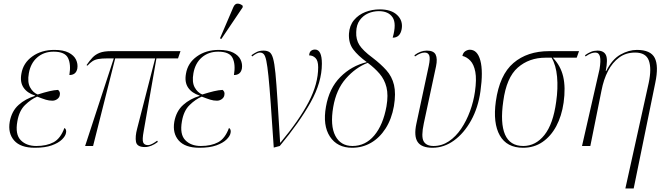

<svg xmlns="http://www.w3.org/2000/svg" viewBox="-20 -825 3738 1085"><path d="M177 10Q96 10 60 -31Q24 -72 35 -137Q46 -197 85 -232Q124 -267 178 -283V-285Q134 -299 113 -330Q92 -361 101 -409Q111 -469 162.5 -506Q214 -543 287 -543Q338 -543 368 -527.5Q398 -512 409.5 -488Q421 -464 417 -438Q410 -401 372 -401Q382 -461 364.5 -497Q347 -533 283 -533Q228 -533 190.5 -500.5Q153 -468 143 -411Q134 -361 150 -331.5Q166 -302 193 -291Q231 -303 258.5 -309.5Q286 -316 308 -317Q314 -312 317 -305.5Q320 -299 318 -288Q316 -274 303.5 -265Q291 -256 276 -256Q257 -256 239 -261.5Q221 -267 190 -279Q155 -264 121.5 -231.5Q88 -199 78 -139Q65 -66 97 -33Q129 0 185 0Q243 0 282.5 -21Q322 -42 344 -102Q357 -94 353 -74Q350 -56 330 -36.5Q310 -17 272.5 -3.5Q235 10 177 10Z M461 0 623 -495H587Q555 -495 535.5 -491.5Q516 -488 502.5 -479Q489 -470 474 -454L469 -457Q486 -482 502.5 -499.5Q519 -517 543 -526.5Q567 -536 608 -536H1000L986 -495H864L792 -84Q783 -36 789 -20.5Q795 -5 816 -5Q827 -5 841 -12.5Q855 -20 868 -30L872 -23Q834 6 799 6Q754 6 748.5 -23.5Q743 -53 755 -98L857 -495H631L506 0Z M1107 10Q1026 10 990 -31Q954 -72 965 -137Q976 -197 1015 -232Q1054 -267 1108 -283V-285Q1064 -299 1043 -330Q1022 -361 1031 -409Q1041 -469 1092.5 -506Q1144 -543 1217 -543Q1268 -543 1298 -527.5Q1328 -512 1339.5 -488Q1351 -464 1347 -438Q1340 -401 1302 -401Q1312 -461 1294.5 -497Q1277 -533 1213 -533Q1158 -533 1120.5 -500.5Q1083 -468 1073 -411Q1064 -361 1080 -331.5Q1096 -302 1123 -291Q1161 -303 1188.5 -309.5Q1216 -316 1238 -317Q1244 -312 1247 -305.5Q1250 -299 1248 -288Q1246 -274 1233.5 -265Q1221 -256 1206 -256Q1187 -256 1169 -261.5Q1151 -267 1120 -279Q1085 -264 1051.5 -231.5Q1018 -199 1008 -139Q995 -66 1027 -33Q1059 0 1115 0Q1173 0 1212.5 -21Q1252 -42 1274 -102Q1287 -94 1283 -74Q1280 -56 1260 -36.5Q1240 -17 1202.5 -3.5Q1165 10 1107 10ZM1231 -605 1223 -608 1298 -783Q1307 -805 1323 -804.5Q1339 -804 1352 -792L1351 -783Z M1527 9Q1517 -140 1510 -238.5Q1503 -337 1497 -395Q1491 -453 1485 -481.5Q1479 -510 1470.5 -519Q1462 -528 1449 -528Q1433 -528 1405 -506L1401 -513Q1416 -524 1431.5 -531.5Q1447 -539 1469 -539Q1489 -539 1502 -531Q1515 -523 1523 -495.5Q1531 -468 1536.5 -411.5Q1542 -355 1548 -259.5Q1554 -164 1563 -19H1565Q1670 -145 1724 -248Q1778 -351 1778 -445Q1778 -482 1763 -497Q1748 -512 1727 -512Q1728 -530 1737.5 -537.5Q1747 -545 1760 -545Q1799 -545 1799 -465Q1799 -360 1735 -246Q1671 -132 1561 0Z M1970 10Q1886 10 1844.5 -53Q1803 -116 1822 -222Q1840 -326 1903 -389.5Q1966 -453 2053 -474Q2003 -510 1976 -546Q1949 -582 1952 -635Q1955 -681 1980.5 -711.5Q2006 -742 2044.5 -757Q2083 -772 2126 -772Q2191 -772 2224.5 -740Q2258 -708 2250 -661Q2241 -612 2199 -612Q2222 -692 2198.5 -727Q2175 -762 2121 -762Q2089 -762 2060.5 -749.5Q2032 -737 2013 -711Q1994 -685 1993 -644Q1991 -602 2011 -570.5Q2031 -539 2085 -499Q2131 -464 2163 -428.5Q2195 -393 2206.5 -345Q2218 -297 2206 -225Q2193 -152 2159 -99Q2125 -46 2076.5 -18Q2028 10 1970 10ZM1972 0Q2045 0 2095 -59.5Q2145 -119 2164 -224Q2175 -288 2164 -332Q2153 -376 2125 -408.5Q2097 -441 2058 -470Q1989 -443 1934.5 -381Q1880 -319 1863 -220Q1845 -115 1875 -57.5Q1905 0 1972 0Z M2424 10Q2362 10 2340 -23Q2318 -56 2333 -126L2403 -453Q2412 -496 2405.5 -512Q2399 -528 2380 -528Q2370 -528 2357 -523.5Q2344 -519 2325 -506L2322 -513Q2339 -526 2356.5 -532.5Q2374 -539 2392 -539Q2431 -539 2442 -516Q2453 -493 2444 -450L2375 -128Q2359 -53 2374 -26.5Q2389 0 2430 0Q2477 0 2516.5 -26.5Q2556 -53 2586 -97.5Q2616 -142 2636 -196.5Q2656 -251 2664 -307Q2674 -377 2666 -419Q2658 -461 2638 -482Q2618 -503 2593 -509Q2597 -528 2610 -536Q2623 -544 2635 -544Q2678 -544 2694.5 -483Q2711 -422 2695 -309Q2682 -216 2642 -144Q2602 -72 2545.5 -31Q2489 10 2424 10Z M2936 10Q2844 10 2804.5 -59.5Q2765 -129 2782 -252Q2803 -402 2881.5 -469Q2960 -536 3083 -536H3252L3239 -499H3104Q3148 -454 3162.5 -392.5Q3177 -331 3165 -245Q3154 -169 3123.5 -112Q3093 -55 3045.5 -22.5Q2998 10 2936 10ZM2937 0Q3007 0 3056.5 -62Q3106 -124 3123 -250Q3134 -326 3128 -391.5Q3122 -457 3097 -499H3063Q2970 -499 2906 -443Q2842 -387 2824 -253Q2806 -129 2834 -64.5Q2862 0 2937 0Z M3514 240 3646 -357Q3663 -438 3646.5 -483Q3630 -528 3569 -528Q3517 -528 3479 -500Q3441 -472 3416 -424Q3391 -376 3379 -313L3316 0H3269L3368 -434Q3376 -482 3370.5 -505Q3365 -528 3344 -528Q3335 -528 3322 -524Q3309 -520 3289 -506L3286 -513Q3304 -526 3320.5 -532.5Q3337 -539 3356 -539Q3392 -539 3404 -514Q3416 -489 3403 -424H3406Q3439 -490 3486 -516.5Q3533 -543 3579 -543Q3657 -543 3680 -497.5Q3703 -452 3683 -357L3561 240Z"/></svg>

Font: Noto Serif Display SemiCondensed ExtraLight
Style: Italic
Weight: 200
Width: 4
Italic angle: -12°
Designer: Monotype Design Team
Foundry: Monotype Imaging Inc.
Version: Version 2.009